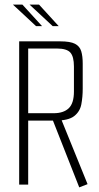

<svg xmlns="http://www.w3.org/2000/svg" viewBox="-20 -799 428 831"><path d="M63 -620H241Q284 -620 304.5 -609.5Q325 -599 331.5 -577.5Q338 -556 338 -524V-415Q338 -379 332 -347.5Q326 -316 301 -296.5Q276 -277 219 -277H102V0H63ZM323 12 208 -280 235 -284 246 -281 249 -273 359 -2ZM212 -309Q255 -309 277.5 -330.5Q300 -352 300 -403V-511Q300 -554 284.5 -571.5Q269 -589 226 -589H102V-309ZM136 -686 36 -779H77L162 -686ZM208 -686 108 -779H149L234 -686Z"/></svg>

Font: Smooch Sans Thin Light
Style: Regular
Weight: 300
Version: Version 1.010